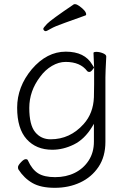

<svg xmlns="http://www.w3.org/2000/svg" viewBox="-20 -728 620 918"><path d="M388 -654Q339 -636 290.5 -619Q242 -602 222.5 -590.5Q203 -579 198.5 -579Q194 -579 190.5 -582.5Q187 -586 187 -590.5Q187 -595 205 -614Q223 -633 334 -708Q336 -708 341 -708Q346 -708 358 -700Q392 -676 392 -659Q392 -655 388 -654ZM242 170Q175 170 135 147Q95 124 68 82Q66 79 66 71Q66 63 80 48Q94 33 103 33Q112 33 114 40Q133 82 162 100.5Q191 119 243.5 119Q296 119 337.5 98.5Q379 78 404 39.5Q429 1 429 -51V-136L420 -121Q384 -62 333 -37Q282 -12 230 -12Q153 -12 107.5 -62.5Q62 -113 62 -213Q62 -313 132 -397Q204 -481 294.5 -481Q385 -481 421 -419L430 -405L427 -475Q427 -480 441.5 -480Q456 -480 472 -473.5Q488 -467 488 -458V-457Q484 -381 484 -358V-50Q484 21 451 70Q418 119 363.5 144.5Q309 170 242 170ZM222 -62Q315 -62 380 -135Q426 -186 429 -263Q430 -290 430 -324V-405L421 -393Q414 -384 407 -384Q400 -384 397 -388Q364 -432 294 -432Q261 -432 228.5 -413Q196 -394 172 -361Q120 -293 120 -212Q120 -131 148 -96.5Q176 -62 222 -62Z"/></svg>

Font: LXGW WenKai TC Light
Style: Regular
Weight: 300
Designer: LXGW / Fontworks Inc.
Foundry: LXGW / Fontworks Inc.
Version: Version 1.330